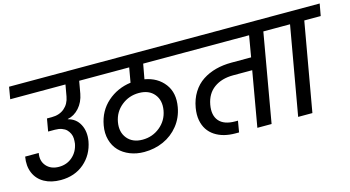

<svg xmlns="http://www.w3.org/2000/svg" viewBox="-81 -1054 2492 1367"><g transform="rotate(-15 1165.5 -370.0)"><path d="M25.9 -651.9 41 -740.2H661.1L645 -651.9H534.2L518.1 -561Q506.8 -500.5 470.5 -460Q434.1 -419.4 386.2 -410.2L384.8 -408.2Q443.4 -394 470.9 -341.8Q498.5 -289.6 486.8 -219.2Q469.2 -122.6 399.2 -62.7Q329.1 -2.9 226.1 -2.9Q155.8 -2.9 105.5 -31Q55.2 -59.1 33.2 -111.1Q11.2 -163.1 22.9 -230H123Q112.3 -172.9 145.3 -135Q178.2 -97.2 237.8 -97.2Q295.9 -97.2 337.2 -133.3Q378.4 -169.4 389.2 -227.1Q391.6 -246.1 391.1 -264.9Q390.6 -283.7 382.6 -301Q374.5 -318.4 361.8 -331.3Q349.1 -344.2 327.1 -352.1Q305.2 -359.9 276.9 -359.9H227.1L243.2 -452.1H278.8Q335.4 -452.1 372.1 -483.2Q408.7 -514.2 418 -566.9L433.1 -651.9Z M1059.6 -292Q1072.3 -364.7 1033.9 -411.4Q995.6 -458 920.9 -458Q848.1 -458 792.7 -413.1Q737.3 -368.2 724.6 -296.9Q711.9 -224.6 750.7 -177.2Q789.6 -129.9 862.8 -129.9Q936 -129.9 991.5 -175.3Q1046.9 -220.7 1059.6 -292ZM851.6 -42Q795.4 -42 748 -60.8Q700.7 -79.6 668.9 -112.8Q637.2 -146 623.8 -194.6Q610.4 -243.2 620.6 -299.8Q638.7 -402.3 711.4 -466.6Q784.2 -530.8 883.8 -543.9L902.8 -651.9H593.8L609.9 -740.2H1331.5L1315.9 -651.9H1005.9L985.8 -542Q1079.6 -525.4 1130.6 -458Q1181.6 -390.6 1163.6 -289.1Q1150.4 -213.9 1105 -157.2Q1059.6 -100.6 993.9 -71.3Q928.2 -42 851.6 -42Z M1268.6 -651.9 1283.7 -740.2H2029.8L2013.7 -651.9H1891.6L1777.8 0H1672.9L1743.7 -405.8H1603.5Q1518.1 -405.8 1461.9 -365Q1405.8 -324.2 1391.6 -246.1Q1377.9 -169.9 1414.3 -127.4Q1450.7 -85 1532.7 -85H1552.7L1538.6 -2H1511.7Q1467.8 -2 1429.9 -11.7Q1392.1 -21.5 1361.6 -41.5Q1331.1 -61.5 1311.5 -91.3Q1292 -121.1 1284.7 -160.9Q1277.3 -200.7 1285.6 -251Q1296.4 -314 1326.4 -361.8Q1356.4 -409.7 1400.6 -438.7Q1444.8 -467.8 1498.5 -481.9Q1552.2 -496.1 1614.7 -496.1H1759.8L1786.6 -651.9Z M1973.6 0 2088.4 -651.9H1966.3L1981.4 -740.2H2330.6L2314.5 -651.9H2193.4L2078.6 0Z"/></g></svg>

Font: Poppins Medium
Style: Italic
Weight: 500
Italic angle: -10°
Designer: Ninad Kale (Devanagari), Jonny Pinhorn (Latin)
Foundry: Indian Type Foundry
Version: Version 3.200;PS 1.000;hotconv 16.6.54;makeotf.lib2.5.65590